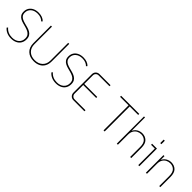

<svg xmlns="http://www.w3.org/2000/svg" viewBox="344 -2181 3642 3642"><g transform="rotate(45 2165.0 -360.0)"><path d="M253 10Q187 10 134.5 -13.5Q82 -37 49 -79L68 -100Q100 -60 148 -38.5Q196 -17 254 -17Q342 -17 393.5 -63Q445 -109 445 -184Q445 -232 424 -261.5Q403 -291 369 -308Q335 -325 294.5 -336Q254 -347 213 -358Q172 -369 138 -387.5Q104 -406 83 -437.5Q62 -469 62 -520Q62 -578 89 -620.5Q116 -663 165 -686.5Q214 -710 280 -710Q335 -710 378 -693.5Q421 -677 449 -646L430 -625Q402 -654 364.5 -668.5Q327 -683 279 -683Q194 -683 142.5 -638.5Q91 -594 91 -523Q91 -477 112 -449.5Q133 -422 167 -406.5Q201 -391 242 -380.5Q283 -370 324 -358.5Q365 -347 399 -327.5Q433 -308 454 -275Q475 -242 475 -187Q475 -126 447 -81.5Q419 -37 369 -13.5Q319 10 253 10Z M861 10Q749 10 682.5 -53.5Q616 -117 616 -228V-700H644V-229Q644 -132 703 -75Q762 -18 861 -18Q961 -18 1020 -75Q1079 -132 1079 -229V-700H1107V-228Q1107 -154 1077 -100.5Q1047 -47 992 -18.5Q937 10 861 10Z M1454 10Q1388 10 1335.5 -13.5Q1283 -37 1250 -79L1269 -100Q1301 -60 1349 -38.5Q1397 -17 1455 -17Q1543 -17 1594.5 -63Q1646 -109 1646 -184Q1646 -232 1625 -261.5Q1604 -291 1570 -308Q1536 -325 1495.5 -336Q1455 -347 1414 -358Q1373 -369 1339 -387.5Q1305 -406 1284 -437.5Q1263 -469 1263 -520Q1263 -578 1290 -620.5Q1317 -663 1366 -686.5Q1415 -710 1481 -710Q1536 -710 1579 -693.5Q1622 -677 1650 -646L1631 -625Q1603 -654 1565.5 -668.5Q1528 -683 1480 -683Q1395 -683 1343.5 -638.5Q1292 -594 1292 -523Q1292 -477 1313 -449.5Q1334 -422 1368 -406.5Q1402 -391 1443 -380.5Q1484 -370 1525 -358.5Q1566 -347 1600 -327.5Q1634 -308 1655 -275Q1676 -242 1676 -187Q1676 -126 1648 -81.5Q1620 -37 1570 -13.5Q1520 10 1454 10Z M1920 0Q1875 0 1846 -29.5Q1817 -59 1817 -103V-597Q1817 -641 1846 -670.5Q1875 -700 1920 -700H2215V-672H1924Q1890 -672 1868 -649.5Q1846 -627 1846 -594V-106Q1846 -73 1868 -50.5Q1890 -28 1924 -28H2215V0ZM1835 -336V-364H2194V-336Z M2727 0V-686H2757V0ZM2499 -672V-700H2985V-672Z M3083 0V-730H3110V-348H3102Q3114 -385 3134.5 -410.5Q3155 -436 3181 -452Q3207 -468 3234.5 -475Q3262 -482 3287 -482Q3367 -482 3418.5 -432Q3470 -382 3470 -272V0H3441V-270Q3441 -368 3396 -411Q3351 -454 3284 -454Q3238 -454 3199 -433.5Q3160 -413 3136 -372.5Q3112 -332 3112 -271V0Z M3659 0V-457L3672 -444H3558V-472H3688V0ZM3658 -590V-683H3688V-590Z M3863 0V-472H3890V-348H3882Q3894 -385 3914.5 -410.5Q3935 -436 3961 -452Q3987 -468 4014.5 -475Q4042 -482 4067 -482Q4147 -482 4198.5 -432Q4250 -382 4250 -272V0H4221V-270Q4221 -368 4176 -411Q4131 -454 4064 -454Q4018 -454 3979 -433.5Q3940 -413 3916 -372.5Q3892 -332 3892 -271V0Z"/></g></svg>

Font: SUSE Thin
Style: Regular
Weight: 250
Designer: Rene Bieder
Foundry: SUSE
Version: Version 1.000